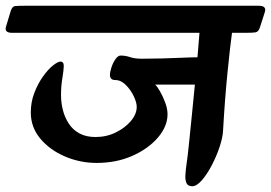

<svg xmlns="http://www.w3.org/2000/svg" viewBox="-86 -626 942 667"><path d="M-65 -534 -49 -587Q-44 -604 -33 -605Q-22 -606 0 -606H813Q841 -606 834 -584L817 -531Q812 -515 801 -513.5Q790 -512 768 -512H720Q717 -491 713 -456Q709 -421 704.5 -376Q700 -331 696 -279.5Q692 -228 689 -174Q688 -149 677 -116Q666 -83 649.5 -51.5Q633 -20 615 0.5Q597 21 582 21Q567 21 562 10.5Q557 0 558 -17.5Q559 -35 562 -56Q566 -82 570.5 -127Q575 -172 580.5 -225.5Q586 -279 591 -332H453Q460 -326 470 -308.5Q480 -291 488 -269.5Q496 -248 496 -229Q496 -187 462.5 -148Q429 -109 373.5 -84.5Q318 -60 250 -60Q192 -60 139.5 -82.5Q87 -105 54 -144.5Q21 -184 21 -235Q21 -272 33.5 -304Q46 -336 63.5 -360.5Q81 -385 98 -398.5Q115 -412 124 -412Q136 -412 135.5 -396Q135 -380 130.5 -353.5Q126 -327 126 -296Q126 -269 132.5 -243.5Q139 -218 153 -196.5Q167 -175 190 -162.5Q213 -150 246 -150Q284 -150 316.5 -166Q349 -182 369 -206Q389 -230 389 -255Q389 -270 378.5 -292Q368 -314 351 -331Q334 -348 314 -348Q296 -348 296 -366Q296 -377 301.5 -393Q307 -409 315.5 -421Q324 -433 333 -433Q350 -433 366 -427.5Q382 -422 407 -422Q441 -422 478 -423Q515 -424 548 -425.5Q581 -427 600 -427L607 -512H-44Q-72 -512 -65 -534Z"/></svg>

Font: Alkatra
Style: Regular
Weight: 400
Designer: Suman Bhandary
Version: Version 1.100;gftools[0.9.22]